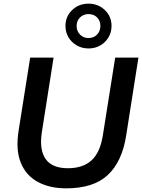

<svg xmlns="http://www.w3.org/2000/svg" viewBox="-20 -1020 777 1050"><path d="M342 10Q252 10 187 -25Q122 -60 93.5 -130.5Q65 -201 82 -307L145 -705H273L209 -298Q194 -201 229.5 -150.5Q265 -100 351 -100Q433 -100 480 -142.5Q527 -185 542 -277L610 -705H737L670 -279Q648 -137 570 -63.5Q492 10 342 10ZM464 -755Q429 -755 400 -771.5Q371 -788 354.5 -816Q338 -844 338 -878Q338 -930 374.5 -965Q411 -1000 464 -1000Q517 -1000 553.5 -965Q590 -930 590 -878Q590 -844 573.5 -816Q557 -788 528.5 -771.5Q500 -755 464 -755ZM464 -812Q493 -812 511 -831Q529 -850 529 -878Q529 -906 511 -924.5Q493 -943 464 -943Q436 -943 417.5 -924.5Q399 -906 399 -878Q399 -850 417.5 -831Q436 -812 464 -812Z"/></svg>

Font: Nunito Sans
Style: Bold Italic
Weight: 700
Italic angle: -9°
Designer: Vernon Adams
Foundry: Vernon Adams
Version: Version 3.006; ttfautohint (v1.8.3)